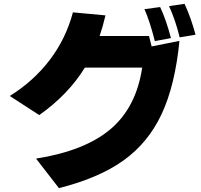

<svg xmlns="http://www.w3.org/2000/svg" viewBox="-20 -887 1040 991"><path d="M30.3 -391.6Q153.3 -467.8 236.8 -577.6Q320.3 -687.5 356.4 -823.2L524.4 -807.6Q510.7 -749 494.1 -701.2H749Q750 -696.3 762.7 -647.5L906.2 -675.8Q883.8 -447.3 814.5 -298.8Q745.1 -150.4 617.7 -59.1Q490.2 32.2 284.2 84L166 -68.4Q418.9 -108.4 551.3 -221.2Q683.6 -334 713.9 -538.1H418Q333 -399.4 182.6 -293ZM725.6 -839.8 806.6 -850.6Q837.9 -784.2 862.3 -690.4L779.3 -674.8Q752.9 -778.3 725.6 -839.8ZM852.5 -855.5 932.6 -867.2Q964.8 -797.9 989.3 -708L907.2 -694.3Q886.7 -780.3 852.5 -855.5Z"/></svg>

Font: GenEi M Gothic v2 Heavy
Style: Regular
Weight: 800
Version: Version 2.0